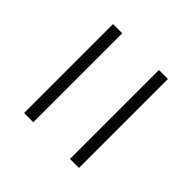

<svg xmlns="http://www.w3.org/2000/svg" viewBox="-37 -580 574 574"><g transform="rotate(-45 250.0 -293.0)"><path d="M62 -370V-409H438V-370ZM62 -177V-215H438V-177Z"/></g></svg>

Font: DM Sans 10pt ExtraLight
Style: Regular
Weight: 250
Version: Version 4.004;gftools[0.9.30]